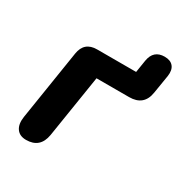

<svg xmlns="http://www.w3.org/2000/svg" viewBox="-149 -720 795 840"><g transform="rotate(30 249.0 -300.5)"><path d="M41 -74.4 96.5 -426.1Q106.5 -490 170.7 -490H367.7L377.6 -552.3Q387.2 -610.4 443.2 -610.4Q472.9 -610.4 487 -593.1Q501.2 -575.7 496.6 -544L481.4 -450.9Q470.1 -379.3 396.3 -379.3H231.5L181.5 -63.8Q169.3 8.4 98.9 8.4Q65.8 8.4 50.5 -13.7Q35.1 -35.7 41 -74.4Z"/></g></svg>

Font: SN Pro Thin
Style: Italic
Weight: 200
Italic angle: -9°
Designer: Tobias Whetton
Foundry: Supernotes
Version: Version 1.003;Glyphs 3.3 (3324)